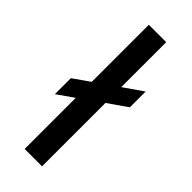

<svg xmlns="http://www.w3.org/2000/svg" viewBox="-233 -740 773 773"><g transform="rotate(45 153.0 -353.5)"><path d="M200 0H101V-291L31 -242V-333L101 -382V-707H200V-451L282 -508V-418L200 -361Z"/></g></svg>

Font: Hind Siliguri Medium
Style: Regular
Weight: 500
Designer: Jyotish Sonowal
Foundry: Indian Type Foundry
Version: Version 1.001;PS 1.0;hotconv 1.0.86;makeotf.lib2.5.63406; tt